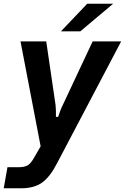

<svg xmlns="http://www.w3.org/2000/svg" viewBox="-40 -783 670 1030"><path d="M-20 227 0 114H60Q89 114 106.5 105Q124 96 141 66L178 2L70 -561H208L258 -220Q261 -192 260 -156H272Q284 -195 297 -220L457 -561H610L267 91Q228 167 185 197Q142 227 74 227ZM391 -615H287L428 -763H567Z"/></svg>

Font: Open Sauce Sans
Style: Bold Italic
Weight: 700
Italic angle: -10°
Designer: Alfredo Marco Pradil
Foundry: Creative Sauce Fz LLC
Version: Version 1.477